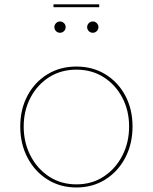

<svg xmlns="http://www.w3.org/2000/svg" viewBox="-20 -838 690 867"><path d="M325 8.5Q251 8.5 193.8 -27.8Q136.5 -64 104 -126.5Q71.5 -189 71.5 -266.5Q71.5 -344.5 104 -405.8Q136.5 -467 193.8 -502.2Q251 -537.5 325 -537.5Q399 -537.5 456.2 -502.2Q513.5 -467 546 -405.8Q578.5 -344.5 578.5 -266.5Q578.5 -189 546 -126.5Q513.5 -64 456.2 -27.8Q399 8.5 325 8.5ZM325 -5.5Q394.5 -5.5 448 -40.5Q501.5 -75.5 532.2 -134.8Q563 -194 563 -266.5Q563 -339 532.2 -397.2Q501.5 -455.5 448 -489.5Q394.5 -523.5 325 -523.5Q255.5 -523.5 202 -489.5Q148.5 -455.5 117.8 -397.2Q87 -339 87 -266.5Q87 -194 117.8 -134.8Q148.5 -75.5 202 -40.5Q255.5 -5.5 325 -5.5ZM251 -690Q240.5 -690 233 -697.5Q225.5 -705 225.5 -715.5Q225.5 -726 233 -733.5Q240.5 -741 251 -741Q261.5 -741 269 -733.5Q276.5 -726 276.5 -715.5Q276.5 -705 269 -697.5Q261.5 -690 251 -690ZM399 -690Q388.5 -690 381 -697.5Q373.5 -705 373.5 -715.5Q373.5 -726 381 -733.5Q388.5 -741 399 -741Q409.5 -741 417 -733.5Q424.5 -726 424.5 -715.5Q424.5 -705 417 -697.5Q409.5 -690 399 -690ZM221.5 -805.5V-818.5H428V-805.5Z"/></svg>

Font: Epilogue Thin
Style: Regular
Weight: 250
Designer: Tyler Finck
Foundry: Etcetera Type Co
Version: Version 2.111